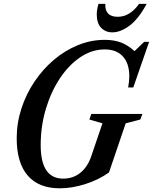

<svg xmlns="http://www.w3.org/2000/svg" viewBox="-20 -982 806 1012"><path d="M295 10.5Q183.5 10.5 125.8 -57Q68 -124.5 68 -253Q68 -333.5 92.8 -409.8Q117.5 -486 161.8 -551.8Q206 -617.5 264.5 -667Q323 -716.5 391.2 -744.2Q459.5 -772 532 -772Q581 -772 618.2 -757.8Q655.5 -743.5 689 -712.5L740 -761.5H766L682.5 -521H655.5Q661.5 -553.5 661.5 -580Q661.5 -647 628 -684.2Q594.5 -721.5 532 -721.5Q465 -721.5 404.2 -681Q343.5 -640.5 296.2 -569.8Q249 -499 221.8 -408.2Q194.5 -317.5 194.5 -217Q194.5 -40.5 313 -40.5Q365 -40.5 403.2 -71Q441.5 -101.5 461 -158.5L520 -332L451 -352L461.5 -381.5H730.5L719.5 -352L642.5 -332L554.5 -73Q500.5 -34.5 430.2 -12Q360 10.5 295 10.5ZM572.5 -811.5Q536 -811.5 513 -835.5Q490 -859.5 490 -906Q490 -930 499 -961.5H535Q532 -893.5 600.5 -893.5Q664.5 -893.5 713 -961.5H753Q709 -880.5 661.8 -846Q614.5 -811.5 572.5 -811.5Z"/></svg>

Font: Libre Caslon Condensed SemiBold Italic
Style: Regular
Weight: 600
Italic angle: -22.583°
Designer: Pablo Impallari, Rodrigo Fuenzalida, Katja Schimmel, Ertekin Erdin
Foundry: Pablo Impallari, Rodrigo Fuenzalida
Version: Version 2.000; ttfautohint (v1.8.4.7-5d5b);gftools[0.9.33]